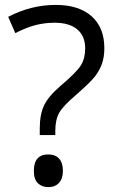

<svg xmlns="http://www.w3.org/2000/svg" viewBox="-20 -744 469 778"><path d="M141.1 -196.8V-223.1Q141.1 -280.3 158.7 -317.1Q176.3 -354 224.1 -395Q290.5 -451.2 307.9 -479.5Q325.2 -507.8 325.2 -547.9Q325.2 -597.7 293.2 -624.8Q261.2 -651.9 201.2 -651.9Q162.6 -651.9 126 -642.8Q89.4 -633.8 42 -609.9L13.2 -675.8Q105.5 -724.1 206.1 -724.1Q299.3 -724.1 351.1 -678.2Q402.8 -632.3 402.8 -548.8Q402.8 -513.2 393.3 -486.1Q383.8 -459 365.2 -434.8Q346.7 -410.6 285.2 -356.9Q235.8 -314.9 220 -287.1Q204.1 -259.3 204.1 -212.9V-196.8ZM117.2 -51.8Q117.2 -118.2 175.8 -118.2Q204.1 -118.2 219.5 -101.1Q234.9 -84 234.9 -51.8Q234.9 -20.5 219.2 -3.2Q203.6 14.2 175.8 14.2Q150.4 14.2 133.8 -1.2Q117.2 -16.6 117.2 -51.8Z"/></svg>

Font: f08361285
Style: Regular
Weight: 400
Foundry: Ascender Corporation
Version: Version 1.10